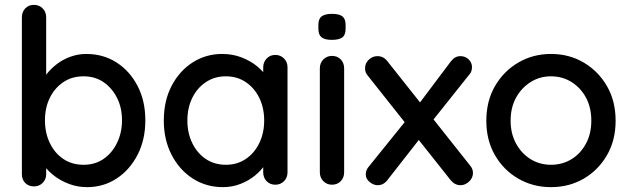

<svg xmlns="http://www.w3.org/2000/svg" viewBox="-20 -760 2591 790"><path d="M335 -538Q405 -538 459.5 -503Q514 -468 546 -406.5Q578 -345 578 -265Q578 -185 546 -123Q514 -61 460 -25.5Q406 10 338 10Q300 10 266 -2.5Q232 -15 206 -34.5Q180 -54 163.5 -76Q147 -98 143 -117L170 -130V-43Q170 -22 155.5 -7.5Q141 7 120 7Q98 7 84 -7Q70 -21 70 -43V-689Q70 -711 84 -725.5Q98 -740 120 -740Q141 -740 155.5 -725.5Q170 -711 170 -689V-408L154 -417Q157 -436 173 -456.5Q189 -477 213.5 -496Q238 -515 269.5 -526.5Q301 -538 335 -538ZM324 -446Q276 -446 240.5 -422Q205 -398 185 -357.5Q165 -317 165 -265Q165 -213 185 -171.5Q205 -130 240.5 -106Q276 -82 324 -82Q371 -82 406 -106Q441 -130 461.5 -172Q482 -214 482 -265Q482 -317 461.5 -357.5Q441 -398 406 -422Q371 -446 324 -446Z M1113 -534Q1134 -534 1148.5 -519.5Q1163 -505 1163 -483V-51Q1163 -29 1148.5 -14.5Q1134 0 1113 0Q1091 0 1077 -14.5Q1063 -29 1063 -51V-123L1083 -120Q1083 -102 1068.5 -80Q1054 -58 1029 -37.5Q1004 -17 970 -3.5Q936 10 897 10Q828 10 773 -25.5Q718 -61 686 -123Q654 -185 654 -264Q654 -345 686 -406.5Q718 -468 772.5 -503Q827 -538 894 -538Q937 -538 973.5 -524Q1010 -510 1037 -488Q1064 -466 1079 -441.5Q1094 -417 1094 -395L1063 -392V-483Q1063 -504 1077 -519Q1091 -534 1113 -534ZM909 -82Q956 -82 991.5 -106Q1027 -130 1047 -171.5Q1067 -213 1067 -264Q1067 -316 1047 -357Q1027 -398 991.5 -422Q956 -446 909 -446Q863 -446 827 -422Q791 -398 771 -357Q751 -316 751 -264Q751 -213 771 -171.5Q791 -130 826.5 -106Q862 -82 909 -82Z M1396 -51Q1396 -29 1382 -14.5Q1368 0 1346 0Q1325 0 1310.5 -14.5Q1296 -29 1296 -51V-479Q1296 -501 1310.5 -515.5Q1325 -530 1346 -530Q1368 -530 1382 -515.5Q1396 -501 1396 -479ZM1345 -596Q1316 -596 1303 -606.5Q1290 -617 1290 -642V-658Q1290 -683 1304 -693Q1318 -703 1346 -703Q1376 -703 1389 -692.5Q1402 -682 1402 -658V-642Q1402 -616 1388.5 -606Q1375 -596 1345 -596Z M1533 -529Q1558 -529 1574 -508L1915 -78Q1926 -65 1926 -48Q1926 -28 1910 -13Q1894 2 1875 2Q1851 2 1834 -19L1493 -449Q1482 -462 1482 -479Q1482 -500 1497.5 -514.5Q1513 -529 1533 -529ZM1534 2Q1517 2 1501 -11Q1485 -24 1485 -43Q1485 -60 1497 -74L1656 -271L1707 -189L1574 -19Q1558 2 1534 2ZM1874 -529Q1895 -529 1908.5 -515.5Q1922 -502 1922 -484Q1922 -476 1919.5 -467.5Q1917 -459 1910 -452L1753 -255L1701 -329L1834 -506Q1851 -529 1874 -529Z M2513 -263Q2513 -183 2477.5 -121.5Q2442 -60 2382 -25Q2322 10 2247 10Q2173 10 2112.5 -25Q2052 -60 2016.5 -121.5Q1981 -183 1981 -263Q1981 -344 2016.5 -405.5Q2052 -467 2112.5 -502.5Q2173 -538 2247 -538Q2322 -538 2382 -502.5Q2442 -467 2477.5 -405.5Q2513 -344 2513 -263ZM2413 -263Q2413 -318 2391 -358.5Q2369 -399 2331.5 -422.5Q2294 -446 2247 -446Q2201 -446 2163.5 -422.5Q2126 -399 2103.5 -358.5Q2081 -318 2081 -263Q2081 -210 2103.5 -169Q2126 -128 2163.5 -105Q2201 -82 2247 -82Q2294 -82 2331.5 -105Q2369 -128 2391 -169Q2413 -210 2413 -263Z"/></svg>

Font: Quicksand SemiBold
Style: Regular
Weight: 600
Designer: Andrew Paglinawan
Foundry: Andrew Paglinawan
Version: Version 3.004